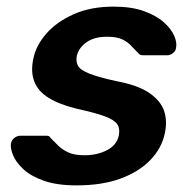

<svg xmlns="http://www.w3.org/2000/svg" viewBox="-20 -550 572 580"><path d="M212 10Q152 10 112.5 -4Q73 -18 50.5 -39Q28 -60 19.5 -81Q11 -102 13 -116Q15 -127 23.5 -133.5Q32 -140 41 -140H120Q124 -140 127 -139Q130 -138 133 -133Q144 -122 156 -110Q168 -98 186.5 -89.5Q205 -81 235 -81Q274 -81 303.5 -96.5Q333 -112 339 -141Q343 -162 334 -175Q325 -188 297 -198.5Q269 -209 214 -221Q160 -234 127.5 -254Q95 -274 83.5 -304Q72 -334 81 -374Q89 -413 120 -448.5Q151 -484 202.5 -507Q254 -530 323 -530Q377 -530 414.5 -516.5Q452 -503 474.5 -483Q497 -463 506 -442.5Q515 -422 512 -407Q511 -396 502.5 -389.5Q494 -383 485 -383H412Q407 -383 403 -385Q399 -387 397 -390Q387 -400 376.5 -411.5Q366 -423 349.5 -431Q333 -439 303 -439Q265 -439 241.5 -422.5Q218 -406 212 -381Q209 -364 215.5 -351.5Q222 -339 249 -328Q276 -317 331 -305Q396 -293 430.5 -269.5Q465 -246 475.5 -215.5Q486 -185 478 -148Q469 -103 434.5 -67Q400 -31 344 -10.5Q288 10 212 10Z"/></svg>

Font: Rubik Medium
Style: Italic
Weight: 500
Italic angle: -12°
Designer: Hubert and Fischer
Foundry: Hubert and Fischer
Version: Version 2.300;gftools[0.9.30]